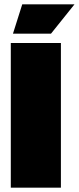

<svg xmlns="http://www.w3.org/2000/svg" viewBox="-20 -869 365 889"><path d="M30 0V-670H262V0ZM83 -849H325L216 -713H40Z"/></svg>

Font: Titillium Web
Style: Black
Weight: 900
Version: Version 1.001;PS 35.000;hotconv 1.0.70;makeotf.lib2.5.55311